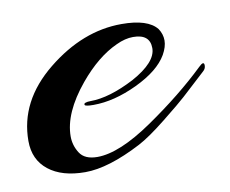

<svg xmlns="http://www.w3.org/2000/svg" viewBox="-50 -331 483 403"><g transform="rotate(-10 192.0 -129.5)"><path d="M233 -156Q286 -185 286 -215Q286 -245 250 -245Q233 -245 214 -236Q172 -217 133 -170Q85 -112 85 -62Q85 -43 95.5 -26.5Q106 -10 133 -10Q180 -10 252 -59.5Q324 -109 376 -159Q388 -171 388 -160Q388 -153 382 -148Q345 -114 332.5 -102.5Q320 -91 283 -61.5Q246 -32 223 -20Q152 17 102.5 17Q53 17 24.5 -5.5Q-4 -28 -4 -68Q-4 -153 72 -214.5Q148 -276 231 -276Q287 -276 306 -252Q314 -240 314 -226.5Q314 -213 305 -197Q287 -166 237.5 -142.5Q188 -119 144 -119Q127 -119 125.5 -122Q124 -125 128 -126.5Q132 -128 139 -128Q179 -128 233 -156Z"/></g></svg>

Font: Arizonia
Style: Regular
Weight: 400
Designer: Robert E. Leuschke
Foundry: Robert E. Leuschke
Version: Version 1.003